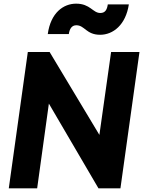

<svg xmlns="http://www.w3.org/2000/svg" viewBox="-20 -1029 782 1049"><path d="M28 0H183L247 -463L518 0H638L742 -745H587L523 -292L251 -745H132ZM241 -843H356C360 -871 372 -891 397 -891C443 -891 451 -839 527 -839C598 -839 667 -893 684 -1005H569C565 -978 556 -958 528 -958C487 -958 473 -1009 396 -1009C326 -1009 257 -959 241 -843Z"/></svg>

Font: Mluvka ExtraBold
Style: Italic
Weight: 800
Italic angle: -8°
Designer: Modified by Jiří Krblich, Original typeface by Gumpita Rahayu
Foundry: Gumpita Rahayu & Jiří Krblich
Version: Version 2.000;Glyphs 3.1.1 (3134)